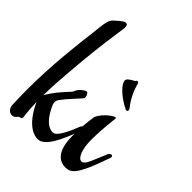

<svg xmlns="http://www.w3.org/2000/svg" viewBox="-193 -767 883 883"><g transform="rotate(45 248.5 -325.0)"><path d="M309 -185C304 -185 299 -181 296 -173C275 -120 250 -66 226 -66C201 -66 174 -84 150 -128C138 -149 133 -161 133 -172C133 -181 138 -188 145 -197C152 -208 207 -269 214 -276C217 -280 218 -284 218 -288C218 -294 212 -310 204 -310C199 -310 192 -306 182 -298C163 -282 162 -269 157 -262C150 -254 129 -233 106 -204C92 -185 87 -178 74 -157V-160C74 -181 76 -210 77 -235C96 -516 120 -621 120 -642C120 -657 115 -661 107 -661C96 -661 77 -643 58 -626C43 -611 40 -594 35 -545C19 -412 3 -277 3 -125C3 -93 4 -58 5 -29C5 2 25 11 37 11C57 11 59 -6 68 -8C73 -9 81 -10 81 -17C81 -27 77 -36 74 -113C125 -1 183 5 198 5C244 5 280 -73 315 -170C316 -172 316 -174 316 -177C316 -182 313 -185 309 -185Z M490 -185C485 -185 478 -181 475 -173C448 -112 436 -65 414 -65C391 -65 375 -109 375 -167C375 -244 385 -306 385 -315C385 -318 384 -320 383 -320C372 -320 330 -292 311 -252C304 -208 301 -166 301 -119C301 -12 348 7 381 7C388 7 395 5 400 4C421 -3 436 -24 455 -64C468 -92 481 -127 496 -170C497 -172 497 -174 497 -177C497 -182 494 -185 490 -185ZM399 -392C392 -401 358 -443 345 -499C343 -506 340 -509 335 -509C331 -509 329 -504 325 -500C321 -497 319 -498 315 -495C295 -482 291 -478 291 -469C291 -450 327 -408 389 -378C391 -377 393 -377 394 -377C398 -377 401 -380 401 -385C401 -388 400 -390 399 -392Z"/></g></svg>

Font: Engagement
Style: Regular
Weight: 400
Designer: Astigmatic (AOETI)
Foundry: Astigmatic (AOETI)
Version: Version 1.000